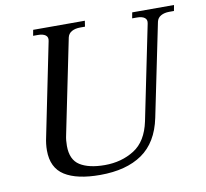

<svg xmlns="http://www.w3.org/2000/svg" viewBox="-79 -786 946 882"><g transform="rotate(-10 394.0 -345.0)"><path d="M97 -143Q97 -173 104 -204L192 -637Q196 -655 184 -664Q172 -673 148 -673H126L131 -700H372L368 -673H346Q322 -673 306 -664Q290 -655 286 -637L196 -197Q191 -175 191 -148Q191 -83 232.5 -57Q274 -31 348 -31Q426 -31 485.5 -68.5Q545 -106 564 -197L654 -637Q658 -655 646 -664Q634 -673 610 -673H588L593 -700H788L783 -673H761Q738 -673 722 -664Q706 -655 702 -637L613 -204Q590 -93 515.5 -41.5Q441 10 319 10Q211 10 154 -26Q97 -62 97 -143Z"/></g></svg>

Font: Taviraj
Style: Italic
Weight: 400
Italic angle: -12°
Designer: Katatrad Team
Foundry: CadsonDemak
Version: Version 1.001